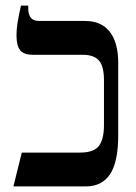

<svg xmlns="http://www.w3.org/2000/svg" viewBox="-20 -667 487 687"><path d="M28 0 58 -121H266Q315 -121 333.5 -144.5Q352 -168 352 -219V-380Q352 -430 334 -450.5Q316 -471 276 -471H97Q65 -471 52 -487.5Q39 -504 39 -541Q39 -563 43 -587Q47 -611 55 -647H81V-637Q81 -616 90 -604Q99 -592 120 -592H284Q343 -592 373 -553Q403 -514 403 -442V-183Q403 -88 374 -44Q345 0 287 0Z"/></svg>

Font: Noto Serif Hebrew Condensed SemiBold
Style: Regular
Weight: 600
Width: 3
Designer: Monotype Design Team
Foundry: Monotype Imaging Inc.
Version: Version 2.004; ttfautohint (v1.8.4.7-5d5b)